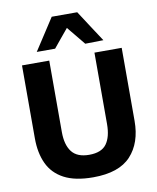

<svg xmlns="http://www.w3.org/2000/svg" viewBox="-103 -1045 933 1138"><g transform="rotate(-10 364.0 -476.0)"><path d="M365.5 13.5Q256.5 13.5 190.2 -21.8Q124 -57 94 -121.5Q64 -186 64 -274V-713H228V-283Q228 -206 260.2 -164Q292.5 -122 365 -122Q439 -122 469.5 -164Q500 -206 500 -283.5V-713H664V-273.5Q664 -141.5 592.5 -64Q521 13.5 365.5 13.5ZM455.5 -774.5Q433 -802.5 410.2 -830Q387.5 -857.5 364.5 -885.5Q341.5 -858 319.2 -831Q297 -804 274.5 -776.5H164Q194.5 -823.5 225.5 -871Q256.5 -918.5 287.5 -966.5H441Q472 -918.5 503.2 -870.8Q534.5 -823 565 -776.5Z"/></g></svg>

Font: Commissioner
Style: Bold
Weight: 700
Designer: Kostas Bartsokas
Foundry: Kostas Bartsokas
Version: Version 1.000; ttfautohint (v1.8.3)